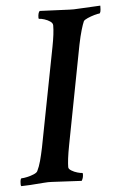

<svg xmlns="http://www.w3.org/2000/svg" viewBox="-57 -682 455 721"><g transform="rotate(-5 170.0 -321.5)"><path d="M-5.9 2.9Q-7.8 1 -7.8 -3.9Q-7.8 -26.4 -2 -26.4Q5.9 -26.4 19 -29.3Q32.2 -32.2 43.9 -37.1Q55.7 -42 58.6 -47.9Q66.4 -63.5 72.3 -85Q78.1 -106.4 84 -134.8L156.2 -507.8Q161.1 -533.2 163.6 -553.2Q166 -573.2 166 -587.9Q166 -596.7 156.7 -603Q147.5 -609.4 135.3 -613.3Q123 -617.2 115.2 -617.2Q113.3 -617.2 113.3 -621.1Q113.3 -639.6 120.1 -646.5L232.4 -641.6Q244.1 -640.6 273.4 -642.6Q302.7 -644.5 348.6 -646.5V-642.6Q348.6 -617.2 341.8 -617.2Q336.9 -617.2 323.2 -613.3Q309.6 -609.4 297.4 -604Q285.2 -598.6 282.2 -593.8Q277.3 -583 271 -561.5Q264.6 -540 257.8 -506.8L186.5 -135.7Q180.7 -105.5 178.2 -85Q175.8 -64.5 175.8 -52.7Q175.8 -45.9 186 -39.6Q196.3 -33.2 208.5 -29.8Q220.7 -26.4 226.6 -26.4Q228.5 -26.4 228.5 -21.5Q228.5 -7.8 221.7 2.9L109.4 -2.9Q98.6 -3.9 75.2 -2Q51.8 0 28.3 1.5Q4.9 2.9 -5.9 2.9Z"/></g></svg>

Font: Crimson Text SemiBold
Style: Italic
Weight: 600
Italic angle: -11°
Designer: Sebastian Kosch
Foundry: Sebastian Kosch
Version: Version 1.100; ttfautohint (v1.8.4)